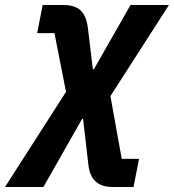

<svg xmlns="http://www.w3.org/2000/svg" viewBox="-97 -545 693 765"><path d="M73 -525H157Q201 -525 224 -503.5Q247 -482 253 -435L273 -269H277L423 -525H576L343 -162L388 88H457L435 200H351Q309 200 284.5 178.5Q260 157 255 110L234 -71H230L76 200H-77L166 -179L120 -413H51Z"/></svg>

Font: IBM Plex Sans
Style: Bold Italic
Weight: 700
Italic angle: -11.31°
Designer: Mike Abbink, Paul van der Laan, Pieter van Rosmalen
Foundry: Bold Monday
Version: Version 3.201